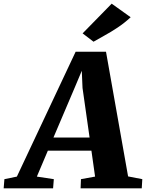

<svg xmlns="http://www.w3.org/2000/svg" viewBox="-99 -1027 796 1047"><path d="M-79 0 -75 -50 -7 -64 313.5 -745H479L599.5 -65L677 -50L674 0H340.5L342.5 -50L419.5 -64L399.5 -205.5H162L102 -64L194.5 -50L190.5 0ZM192.5 -277H389.5L351 -547.5L347 -641L310 -553ZM411 -799.5 351.5 -845 510 -1007 613.5 -933Q579 -901 542.5 -876.8Q506 -852.5 472 -834Q438 -815.5 411 -799.5Z"/></svg>

Font: Merriweather 24pt Black
Style: Italic
Weight: 900
Italic angle: -7.8°
Designer: Eben Sorkin
Foundry: Eben Sorkin
Version: Version 2.101